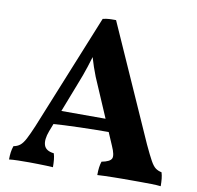

<svg xmlns="http://www.w3.org/2000/svg" viewBox="-77 -762 865 844"><g transform="rotate(10 355.5 -339.5)"><path d="M374 -682 603 -167Q624 -122 636.5 -99.5Q649 -77 660.5 -69Q672 -61 687 -58Q691 -45 692.5 -30Q694 -15 694 3Q678 1 652 0.5Q626 0 599.5 0Q573 0 557 0Q545 0 525 0Q505 0 483 0.5Q461 1 441.5 1.5Q422 2 411 3Q411 -17 413 -31.5Q415 -46 419 -58Q456 -65 463 -80Q470 -95 452 -135L348 -377Q327 -423 314 -462Q301 -501 290 -543H312Q300 -500 287 -459.5Q274 -419 257 -377L169 -150Q154 -110 162 -86Q170 -62 206 -58Q210 -46 211.5 -30.5Q213 -15 213 3Q202 2 183.5 1.5Q165 1 144.5 0.5Q124 0 107 0Q82 0 57 0.5Q32 1 17 3Q17 -14 19 -29Q21 -44 26 -58Q43 -61 55 -70.5Q67 -80 78.5 -102Q90 -124 106 -162L315 -677Q331 -681 343.5 -681.5Q356 -682 374 -682ZM427 -247 442 -192Q375 -192 301.5 -190Q228 -188 160 -183L176 -247Z"/></g></svg>

Font: Vollkorn
Style: Bold
Weight: 700
Designer: Friedrich Althausen
Foundry: Friedrich Althausen
Version: Version 5.000